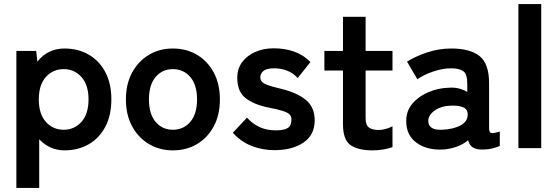

<svg xmlns="http://www.w3.org/2000/svg" viewBox="-20 -733 2759 950"><path d="M61 197V-481H159L165 -428Q216 -493 299 -493Q366 -493 418.5 -463Q471 -433 501 -376.5Q531 -320 531 -241Q531 -162 501 -105.5Q471 -49 418.5 -19Q366 11 299 11Q262 11 230 -3.5Q198 -18 174 -44V197ZM295 -91Q348 -91 383 -130Q418 -169 418 -241Q418 -313 383 -352Q348 -391 295 -391Q242 -391 207 -352Q172 -313 172 -241Q172 -169 207 -130Q242 -91 295 -91Z M835 11Q769 11 716.5 -20.5Q664 -52 633.5 -108.5Q603 -165 603 -241Q603 -317 633.5 -373.5Q664 -430 716.5 -461.5Q769 -493 835 -493Q903 -493 955.5 -461.5Q1008 -430 1038 -373.5Q1068 -317 1068 -241Q1068 -165 1038 -108.5Q1008 -52 955.5 -20.5Q903 11 835 11ZM835 -91Q888 -91 921.5 -130Q955 -169 955 -241Q955 -313 921.5 -352Q888 -391 835 -391Q783 -391 750 -352Q717 -313 717 -241Q717 -169 750 -130Q783 -91 835 -91Z M1338 10Q1279 10 1226 -10.5Q1173 -31 1132 -76L1202 -151Q1258 -88 1344 -88Q1385 -88 1403.5 -99.5Q1422 -111 1422 -142Q1422 -157 1413 -166.5Q1404 -176 1379.5 -184Q1355 -192 1308 -201Q1238 -215 1196 -247Q1154 -279 1154 -348Q1154 -393 1178 -425.5Q1202 -458 1243 -476Q1284 -494 1334 -494Q1390 -494 1436 -477.5Q1482 -461 1516 -426L1453 -347Q1429 -373 1399 -384Q1369 -395 1336 -395Q1299 -395 1283.5 -382Q1268 -369 1268 -351Q1268 -338 1275.5 -329Q1283 -320 1305 -312Q1327 -304 1369 -294Q1449 -275 1493 -239Q1537 -203 1537 -138Q1537 -65 1481.5 -27.5Q1426 10 1338 10Z M1823 11Q1752 11 1714.5 -15Q1677 -41 1677 -119V-384H1585V-481H1677V-650H1789V-481H1922V-384H1789V-148Q1789 -114 1805.5 -102Q1822 -90 1853 -90Q1872 -90 1891.5 -96Q1911 -102 1922 -108V-5Q1904 2 1877 6.5Q1850 11 1823 11Z M2169 7Q2091 10 2040.5 -27Q1990 -64 1990 -134Q1990 -185 2021 -221Q2052 -257 2101 -277.5Q2150 -298 2202 -299Q2228 -301 2251 -295Q2274 -289 2292 -278V-320Q2292 -367 2272 -381Q2252 -395 2213 -395Q2171 -395 2124.5 -379.5Q2078 -364 2045 -341L1994 -428Q2035 -454 2093 -473.5Q2151 -493 2213 -493Q2306 -493 2353 -455.5Q2400 -418 2400 -320V-99Q2400 -78 2409.5 -75Q2419 -72 2453 -82V-11Q2438 -4 2415.5 1.5Q2393 7 2367 7Q2336 7 2319.5 -3.5Q2303 -14 2296 -39Q2271 -18 2238 -6.5Q2205 5 2169 7ZM2167 -91Q2223 -93 2259.5 -113Q2296 -133 2294 -170Q2293 -194 2269.5 -203Q2246 -212 2211 -210Q2162 -209 2130 -185.5Q2098 -162 2099 -133Q2101 -88 2167 -91Z M2545 0V-713H2658V0Z"/></svg>

Font: Zen Kaku Gothic Antique
Style: Bold
Weight: 700
Designer: Yoshimichi Ohira
Foundry: Positype
Version: Version 1.001